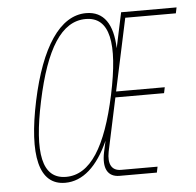

<svg xmlns="http://www.w3.org/2000/svg" viewBox="-50 -730 808 790"><g transform="rotate(-5 353.5 -335.0)"><path d="M188 9C261 9 322 -46 368 -149L358 -103C344 -37 364 0 413 0H567L572 -24H421C383 -24 367 -52 377 -103L424 -323H625L630 -347H429L493 -646H702L707 -670H478L447 -524C444 -624 407 -679 334 -679C225 -679 144 -554 98 -338C51 -116 79 9 188 9ZM118 -335C163 -547 230 -655 330 -655C430 -655 452 -546 407 -335C362 -124 294 -15 194 -15C94 -15 73 -123 118 -335Z"/></g></svg>

Font: LT Wave Mono Thin
Style: Italic
Weight: 100
Designer: Daniel Lyons
Version: Version 2.5 (Glyphs App)